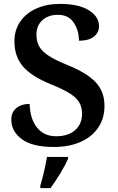

<svg xmlns="http://www.w3.org/2000/svg" viewBox="-20 -744 606 985"><path d="M38 -130Q38 -169 64.5 -190Q91 -211 132 -211Q134 -135 169.5 -90Q205 -45 268 -45Q330 -45 365.5 -76.5Q401 -108 401 -161Q401 -196 385 -221Q369 -246 334.5 -267Q300 -288 240 -312Q140 -353 97 -404Q54 -455 54 -532Q54 -590 84 -633.5Q114 -677 167 -700.5Q220 -724 287 -724Q383 -724 435.5 -691.5Q488 -659 488 -610Q488 -576 461 -555.5Q434 -535 385 -535Q385 -587 358.5 -627.5Q332 -668 277 -668Q228 -668 197.5 -640.5Q167 -613 167 -566Q167 -531 181 -506Q195 -481 229 -458.5Q263 -436 327 -410Q426 -370 471 -322Q516 -274 516 -201Q516 -137 484 -89.5Q452 -42 393.5 -16Q335 10 256 10Q146 10 92 -30Q38 -70 38 -130ZM187 208Q209 133 221 61H329V71Q316 101 290.5 143.5Q265 186 239 221H187Z"/></svg>

Font: Noto Serif SemiBold
Style: Regular
Weight: 600
Designer: Monotype Design Team
Foundry: Monotype Imaging Inc.
Version: Version 1.001